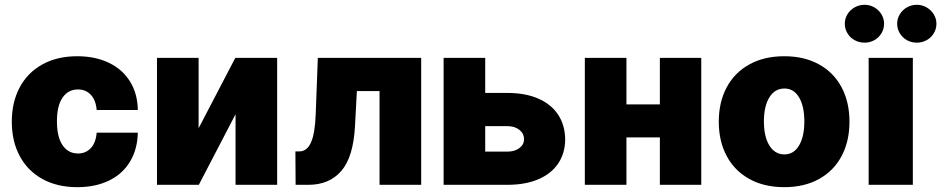

<svg xmlns="http://www.w3.org/2000/svg" viewBox="-20 -772 3932 802"><path d="M29.3 -263.7Q29.3 -345.2 62.3 -407Q95.2 -468.8 157 -502.9Q218.8 -537.1 302.7 -537.1Q378.4 -537.1 435.3 -509.5Q492.2 -481.9 523.4 -431.2Q554.7 -380.4 555.7 -312.5H383.8Q380.4 -353.5 359.4 -376Q338.4 -398.4 305.7 -398.4Q265.1 -398.4 241.5 -364.5Q217.8 -330.6 217.8 -265.6Q217.8 -199.7 241.5 -165.3Q265.1 -130.9 305.7 -130.9Q338.4 -130.9 359.4 -153.3Q380.4 -175.8 383.8 -217.8H555.7Q554.2 -148.9 523.4 -97.4Q492.7 -45.9 436 -18.1Q379.4 9.8 302.7 9.8Q218.8 9.8 157 -24.4Q95.2 -58.6 62.3 -120.4Q29.3 -182.1 29.3 -263.7Z M962.9 -530.3H1137.7V0H963.9V-294.9L810.5 0H635.7V-530.3H809.6V-236.3Z M1213.9 -139.6H1230.5Q1262.2 -139.6 1279.1 -177.2Q1295.9 -214.8 1298.8 -295.9L1307.6 -530.3H1739.3V0H1565.4V-391.6H1470.7L1462.9 -246.1Q1456.1 -116.2 1405.8 -58.1Q1355.5 0 1268.6 0H1214.8Z M2340.8 -189.5Q2340.3 -131.3 2311.3 -88.6Q2282.2 -45.9 2228 -22.9Q2173.8 0 2099.6 0H1833V-530.3H2006.8V-383.8H2099.6Q2173.8 -383.8 2228 -360.4Q2282.2 -336.9 2311.3 -293Q2340.3 -249 2340.8 -189.5ZM2099.6 -138.7Q2129.9 -138.7 2149.4 -153.3Q2168.9 -168 2168.9 -190.4Q2168.9 -214.4 2149.4 -229.7Q2129.9 -245.1 2099.6 -245.1H2006.8V-138.7Z M2596.7 -335.9H2736.3V-530.3H2909.2V0H2736.3V-198.2H2596.7V0H2422.9V-530.3H2596.7Z M2982.4 -263.7Q2982.4 -345.2 3015.4 -407Q3048.3 -468.8 3110.1 -502.9Q3171.9 -537.1 3255.9 -537.1Q3339.8 -537.1 3401.4 -502.9Q3462.9 -468.8 3495.6 -407Q3528.3 -345.2 3528.3 -263.7Q3528.3 -182.1 3495.6 -120.4Q3462.9 -58.6 3401.4 -24.4Q3339.8 9.8 3255.9 9.8Q3171.9 9.8 3110.1 -24.4Q3048.3 -58.6 3015.4 -120.4Q2982.4 -182.1 2982.4 -263.7ZM3339.8 -264.6Q3339.8 -328.6 3317.6 -365.5Q3295.4 -402.3 3256.8 -402.3Q3216.8 -402.3 3193.8 -365.5Q3170.9 -328.6 3170.9 -264.6Q3170.9 -201.2 3193.8 -164.1Q3216.8 -127 3256.8 -127Q3295.4 -127 3317.6 -164.1Q3339.8 -201.2 3339.8 -264.6Z M3608.4 -530.3H3793V0H3608.4ZM3508.8 -672.9Q3508.8 -694.3 3519.8 -712.4Q3530.8 -730.5 3549.8 -741.2Q3568.8 -752 3591.8 -752Q3613.3 -752 3632.1 -741.2Q3650.9 -730.5 3661.9 -712.2Q3672.9 -693.8 3672.9 -672.9Q3672.9 -651.4 3661.9 -633.1Q3650.9 -614.7 3632.1 -604.2Q3613.3 -593.8 3591.8 -593.8Q3568.8 -593.8 3549.8 -604.2Q3530.8 -614.7 3519.8 -633.1Q3508.8 -651.4 3508.8 -672.9ZM3727.5 -672.9Q3727.5 -693.8 3738.5 -712.2Q3749.5 -730.5 3768.3 -741.2Q3787.1 -752 3809.6 -752Q3831.5 -752 3850.3 -741.2Q3869.1 -730.5 3880.4 -712.2Q3891.6 -693.8 3891.6 -672.9Q3891.6 -651.4 3880.6 -633.1Q3869.6 -614.7 3850.6 -604.2Q3831.5 -593.8 3809.6 -593.8Q3787.1 -593.8 3768.3 -604.2Q3749.5 -614.7 3738.5 -633.1Q3727.5 -651.4 3727.5 -672.9Z"/></svg>

Font: Pretendard Std Black
Style: Regular
Weight: 900
Designer: Base glyphs from Inter by Rasmus Andersson; Hangeul glyphs from Noto Sans CJK(Source Han Sans) by Jang Soo-young and Kan
Foundry: Kil Hyung-jin
Version: Version 1.309